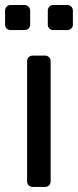

<svg xmlns="http://www.w3.org/2000/svg" viewBox="-33 -740 308 760"><path d="M97.2 0Q87 0 80.6 -6.4Q74.3 -12.7 74.3 -22.9V-497.1Q74.3 -507.3 80.6 -513.6Q87 -520 97.2 -520H144.6Q154.7 -520 161.1 -513.6Q167.5 -507.3 167.5 -497.1V-22.9Q167.5 -12.7 161.1 -6.4Q154.7 0 144.6 0ZM178.4 -621Q168.3 -621 162.2 -627.1Q156.2 -633.1 156.2 -643.2V-697.3Q156.2 -707.3 162.2 -713.8Q168.3 -720.3 178.4 -720.3H232.5Q242.5 -720.3 249 -713.8Q255.5 -707.3 255.5 -697.3V-643.2Q255.5 -633.1 249 -627.1Q242.5 -621 232.5 -621ZM9.3 -621Q-0.8 -621 -6.9 -627.1Q-12.9 -633.1 -12.9 -643.2V-697.3Q-12.9 -707.3 -6.9 -713.8Q-0.8 -720.3 9.3 -720.3H63.4Q73.4 -720.3 79.9 -713.8Q86.4 -707.3 86.4 -697.3V-643.2Q86.4 -633.1 79.9 -627.1Q73.4 -621 63.4 -621Z"/></svg>

Font: Rubik Light
Style: Regular
Weight: 300
Designer: Hubert and Fischer
Foundry: Hubert and Fischer
Version: Version 2.300;gftools[0.9.30]